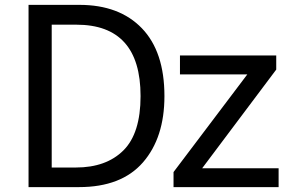

<svg xmlns="http://www.w3.org/2000/svg" viewBox="-20 -765 1187 785"><path d="M689.5 0V-61.5L991.2 -460.9H715.8V-538.1H1109.4V-480.5L806.6 -77.1H1119.1V0ZM96.7 0V-745.1H304.7Q467.8 -745.1 560.1 -649.4Q652.3 -553.7 652.3 -372.1Q652.3 -202.1 564.5 -101.1Q476.6 0 302.7 0ZM191.4 -80.1H290Q414.1 -80.1 484.4 -149.9Q554.7 -219.7 554.7 -372.1Q554.7 -664.1 292 -664.1H191.4Z"/></svg>

Font: Gothic A1 Medium
Style: Regular
Weight: 500
Designer: HanYang I&C Co.,Ltd.
Foundry: HanYang I&C Co.,Ltd.
Version: Version 2.50